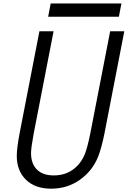

<svg xmlns="http://www.w3.org/2000/svg" viewBox="-20 -1101 752 1131"><path d="M278.6 -1080.7H695.3L680.3 -1002.6H263.7ZM281.9 10.4Q186.2 10.4 132.5 -42.6Q78.8 -95.7 78.8 -182.3Q78.8 -227.2 95.1 -313.8L212.2 -916.7H295.6L178.4 -313.8Q162.8 -229.2 162.8 -198.6Q162.8 -138 196.9 -102.9Q231.1 -67.7 296.9 -67.7Q362 -67.7 409.5 -101.9Q457 -136.1 480.5 -195.3Q495.4 -233.7 511.7 -313.8L628.9 -916.7H712.2L595.1 -313.8Q578.1 -229.2 557.9 -177.7Q524.1 -93.8 450.2 -41.7Q376.3 10.4 281.9 10.4Z"/></svg>

Font: Monoid
Style: Italic
Weight: 400
Width: 4
Italic angle: -11°
Monospace: yes
Version: Version 0.61